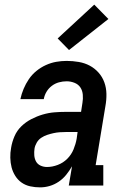

<svg xmlns="http://www.w3.org/2000/svg" viewBox="-20 -801 540 829"><path d="M153 8Q153 8 153 8Q153 8 153 8Q131 8 110.5 3.5Q90 -1 73.5 -12.5Q57 -24 46 -41.5Q35 -59 30 -78.5Q25 -98 24.5 -120Q24 -142 28 -163Q32 -188 42.5 -212.5Q53 -237 72 -255.5Q91 -274 115 -286.5Q139 -299 164.5 -306.5Q190 -314 215 -316Q240 -318 265 -318H330L336 -357Q339 -374 337.5 -392Q336 -410 327 -423.5Q318 -437 301.5 -443.5Q285 -450 268 -450Q251 -450 234.5 -445.5Q218 -441 204 -430.5Q190 -420 181 -405Q172 -390 169 -373H68Q73 -396 82 -417.5Q91 -439 104.5 -459Q118 -479 137 -494.5Q156 -510 178 -520Q200 -530 222.5 -534Q245 -538 268 -538Q294 -538 320 -533.5Q346 -529 367.5 -517.5Q389 -506 405.5 -487.5Q422 -469 430.5 -445.5Q439 -422 439.5 -395.5Q440 -369 435 -342L393 -88H426V0H277L291 -83Q280 -64 266 -46.5Q252 -29 233.5 -16.5Q215 -4 194.5 2Q174 8 153 8ZM183 -80Q206 -80 229.5 -89Q253 -98 270.5 -115.5Q288 -133 297.5 -156Q307 -179 311 -202L315 -231H265Q251 -231 237.5 -230Q224 -229 210.5 -226Q197 -223 183.5 -218.5Q170 -214 158 -206Q146 -198 138.5 -185Q131 -172 129 -159Q127 -145 128 -130.5Q129 -116 135.5 -104Q142 -92 155 -86Q168 -80 183 -80ZM278 -585 229 -635 387 -781 448 -719Z"/></svg>

Font: Iosevka Curly Slab SmBdObl
Style: Regular
Weight: 600
Italic angle: -9°
Monospace: yes
Designer: Belleve Invis
Foundry: Belleve Invis
Version: Version 11.0.0; ttfautohint (v1.8.3)